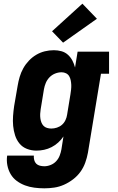

<svg xmlns="http://www.w3.org/2000/svg" viewBox="-20 -811 640 1044"><path d="M221 213Q194 213 167 209.5Q140 206 116 197Q92 188 71.5 173Q51 158 38 136Q25 114 20 87.5Q15 61 19 35H164Q163 47 166 59Q169 71 177 79Q185 87 197 90Q209 93 221 93Q238 93 255.5 86Q273 79 285.5 65.5Q298 52 304.5 35Q311 18 314 1L325 -69Q313 -51 296.5 -36Q280 -21 260.5 -11Q241 -1 220 3.5Q199 8 178 8Q151 8 126.5 -1.5Q102 -11 86 -30.5Q70 -50 62 -75Q54 -100 51.5 -126.5Q49 -153 51 -180.5Q53 -208 57 -235L76 -345Q80 -369 87 -393Q94 -417 106.5 -439.5Q119 -462 137 -481Q155 -500 177 -513Q199 -526 223.5 -532Q248 -538 273 -538Q294 -538 314 -532.5Q334 -527 349 -513.5Q364 -500 373.5 -482Q383 -464 388 -444L402 -530H573V-410H529L458 20Q453 47 443.5 73.5Q434 100 417.5 123Q401 146 377.5 164Q354 182 328 193.5Q302 205 275 209Q248 213 221 213ZM259 -112Q274 -112 289.5 -117Q305 -122 317 -132.5Q329 -143 336 -158Q343 -173 345 -188L363 -298Q365 -311 366.5 -324Q368 -337 367.5 -349.5Q367 -362 364.5 -374.5Q362 -387 356 -397Q350 -407 339 -412.5Q328 -418 315 -418Q297 -418 279.5 -411Q262 -404 249 -390.5Q236 -377 229 -360Q222 -343 219 -326L201 -216Q199 -204 198.5 -191.5Q198 -179 199.5 -167.5Q201 -156 205 -145.5Q209 -135 216.5 -127Q224 -119 235.5 -115.5Q247 -112 259 -112ZM323 -579 263 -641 428 -791 507 -709Z"/></svg>

Font: Iosevka Curly Slab HvEx
Style: Italic
Weight: 900
Width: 7
Italic angle: -9°
Monospace: yes
Designer: Belleve Invis
Foundry: Belleve Invis
Version: Version 11.1.0; ttfautohint (v1.8.3)